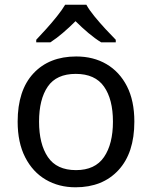

<svg xmlns="http://www.w3.org/2000/svg" viewBox="-20 -786 645 816"><path d="M551 -269Q551 -136 483.5 -63Q416 10 301 10Q230 10 174.5 -22.5Q119 -55 87 -117.5Q55 -180 55 -269Q55 -402 122 -474Q189 -546 304 -546Q377 -546 432.5 -513.5Q488 -481 519.5 -419.5Q551 -358 551 -269ZM146 -269Q146 -174 183.5 -118.5Q221 -63 303 -63Q384 -63 422 -118.5Q460 -174 460 -269Q460 -364 422 -418Q384 -472 302 -472Q220 -472 183 -418Q146 -364 146 -269ZM347 -766Q359 -744 381.5 -716.5Q404 -689 428.5 -662.5Q453 -636 472 -617V-606H410Q384 -622 356 -645.5Q328 -669 301 -696Q274 -669 247 -646Q220 -623 194 -606H134V-617Q153 -637 176.5 -663Q200 -689 222 -716.5Q244 -744 257 -766Z"/></svg>

Font: Noto Sans Glagolitic
Style: Regular
Weight: 400
Designer: Monotype Design Team
Foundry: Monotype Imaging Inc.
Version: Version 2.004; ttfautohint (v1.8.4.7-5d5b)